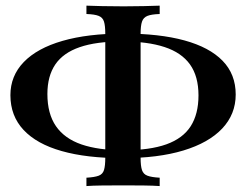

<svg xmlns="http://www.w3.org/2000/svg" viewBox="-20 -618 854 666"><path d="M404.8 -69.4Q280.6 -69.4 194 -94Q107.3 -118.5 61.7 -167.3Q16.1 -216.1 16.1 -287.9Q16.1 -354.8 62.5 -402.8Q108.9 -450.8 196.8 -476.2Q284.7 -501.6 408.1 -501.6Q533.1 -501.6 619.8 -477.8Q706.5 -454 752 -407.3Q797.6 -360.5 797.6 -290.3Q797.6 -221.8 750.8 -172.2Q704 -122.6 616.1 -96Q528.2 -69.4 404.8 -69.4ZM408.9 -96.8Q499.2 -96.8 556.9 -117.3Q614.5 -137.9 641.5 -180.2Q668.5 -222.6 668.5 -287.1Q668.5 -353.2 639.1 -394.4Q609.7 -435.5 550.8 -454.8Q491.9 -474.2 404 -474.2Q313.7 -474.2 256.5 -454.4Q199.2 -434.7 171.8 -394.4Q144.4 -354 144.4 -291.9Q144.4 -223.4 174.2 -180.2Q204 -137.1 262.9 -116.9Q321.8 -96.8 408.9 -96.8ZM279.8 27.4V-1.6Q308.1 -3.2 322.2 -8.5Q336.3 -13.7 340.7 -28.2Q345.2 -42.7 345.2 -71V-500Q345.2 -529 340.7 -543.1Q336.3 -557.3 322.2 -562.9Q308.1 -568.5 279.8 -569.4V-598.4Q300 -597.6 334.3 -596.8Q368.5 -596 408.9 -596Q445.2 -596 478.6 -596.8Q512.1 -597.6 533.9 -598.4V-569.4Q505.6 -568.5 491.5 -562.9Q477.4 -557.3 472.6 -543.1Q467.7 -529 467.7 -500V-71Q467.7 -41.9 472.6 -27.8Q477.4 -13.7 491.5 -8.5Q505.6 -3.2 533.9 -1.6V27.4Q512.1 25.8 478.6 25.4Q445.2 25 408.9 25Q368.5 25 334.3 25.4Q300 25.8 279.8 27.4Z"/></svg>

Font: Playfair
Style: Bold
Weight: 700
Designer: Claus Eggers Sørensen
Foundry: Claus Eggers Sørensen
Version: Version 2.001;gftools[0.9.30]